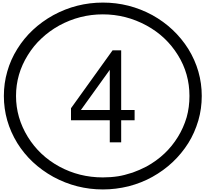

<svg xmlns="http://www.w3.org/2000/svg" viewBox="-20 -1097 1585 1480"><path d="M826.2 -169.9H527.3V-262.7L847.7 -709H914.1V-249H1017.6V-169.9H914.1V0H826.2ZM826.2 -249V-558.6L603.5 -249ZM103.5 -357.4Q103.5 -189.5 194.3 -42Q284.2 103.5 436.5 186.5Q590.8 270.5 772.5 270.5Q834 270.5 890.6 261.7Q935.5 254.9 1002 233.4Q1054.7 214.8 1109.4 186.5Q1263.7 101.6 1351.6 -42Q1394.5 -111.3 1418.9 -193.4Q1440.4 -270.5 1440.4 -357.4Q1440.4 -529.3 1351.6 -671.9Q1261.7 -817.4 1109.4 -900.4Q951.2 -986.3 772.5 -986.3Q594.7 -986.3 436.5 -900.4Q359.4 -857.4 299.8 -800.8Q239.3 -745.1 194.3 -671.9Q103.5 -526.4 103.5 -357.4ZM9.8 -357.4Q9.8 -455.1 36.1 -545.9Q61.5 -636.7 113.3 -719.7Q213.9 -881.8 391.6 -980.5Q570.3 -1077.1 773.4 -1077.1Q975.6 -1077.1 1154.3 -980.5Q1328.1 -883.8 1431.6 -719.7Q1535.2 -550.8 1535.2 -357.4Q1535.2 -258.8 1508.8 -168Q1480.5 -72.3 1431.6 5.9Q1328.1 169.9 1154.3 266.6Q1072.3 312.5 971.7 338.9Q872.1 363.3 773.4 363.3Q570.3 363.3 391.6 266.6Q213.9 168 113.3 5.9Q9.8 -163.1 9.8 -357.4Z"/></svg>

Font: Circled
Style: Regular
Weight: 400
Version: Version 002.000